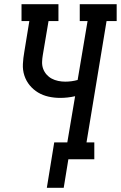

<svg xmlns="http://www.w3.org/2000/svg" viewBox="-20 -755 573 910"><path d="M202 135 237 -80H299L336 -299Q318 -295 300.5 -293Q283 -291 265 -291Q237 -291 210 -297Q183 -303 160.5 -316.5Q138 -330 121 -350.5Q104 -371 95.5 -397Q87 -423 88.5 -451.5Q90 -480 95 -508L119 -655H82V-735H257V-655H210L183 -495Q180 -478 179.5 -461Q179 -444 184.5 -429Q190 -414 200.5 -402Q211 -390 225 -382.5Q239 -375 255.5 -371.5Q272 -368 289 -368Q304 -368 319 -370Q334 -372 348 -376L395 -655H358V-735H533V-655H485L390 -80H427V0H304L282 135Z"/></svg>

Font: Iosevka Curly Slab MdObl
Style: Regular
Weight: 500
Italic angle: -9°
Monospace: yes
Designer: Belleve Invis
Foundry: Belleve Invis
Version: Version 11.0.0; ttfautohint (v1.8.3)